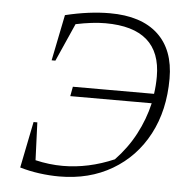

<svg xmlns="http://www.w3.org/2000/svg" viewBox="-49 -704 764 761"><g transform="rotate(5 332.5 -324.0)"><path d="M214 7Q175 7 134.5 1.5Q94 -4 57 -15L94 -199H109L115 -49Q170 -36 224 -36Q326 -36 428 -80Q476 -130 507.5 -189.5Q539 -249 554 -314H230L237 -352H560Q565 -386 565 -421Q565 -614 344 -614Q293 -614 226 -600L159 -449H144L181 -632Q276 -655 358 -655Q483 -655 549.5 -593.5Q616 -532 616 -417Q616 -291 565.5 -195.5Q515 -100 424 -46.5Q333 7 214 7Z"/></g></svg>

Font: Piazzolla SC ExtraLight
Style: Italic
Weight: 200
Italic angle: -11.3°
Designer: Juan Pablo del Peral
Foundry: Huerta Tipografica
Version: Version 1.330